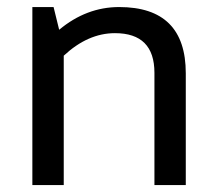

<svg xmlns="http://www.w3.org/2000/svg" viewBox="-20 -533 628 553"><path d="M73.2 0V-512.7H134.3L150.4 -447.3Q229 -512.7 323.2 -512.7Q515.1 -512.7 515.1 -321.8V0H424.8V-323.2Q424.8 -437.5 311 -437.5Q233.4 -437.5 163.6 -372.6V0Z"/></svg>

Font: Voltera
Style: Regular
Weight: 400
Designer: Bernd Montag
Version: Version 1.301